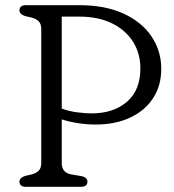

<svg xmlns="http://www.w3.org/2000/svg" viewBox="-20 -720 672 740"><path d="M601.5 -455Q601.5 -389 569.5 -340.8Q537.5 -292.5 480.5 -266.2Q423.5 -240 349 -240Q317 -240 282.8 -245Q248.5 -250 218 -260V-91.5Q218 -53.5 256.5 -47.5L295 -41Q317 -36 317 -20Q317 0 292 0H80.5Q55 0 55 -20Q55 -35 77 -42L101 -47.5Q119 -52 129 -62Q139 -72 139 -91.5V-608.5Q139 -628 129 -638Q119 -648 101 -652.5L77 -658Q55 -665 55 -680Q55 -700 80.5 -700H286Q385.5 -700 456.2 -667.5Q527 -635 564.2 -579.2Q601.5 -523.5 601.5 -455ZM218 -656V-301.5Q248 -290.5 279.2 -286.8Q310.5 -283 333.5 -283Q417 -283 469 -327.5Q521 -372 521 -456.5Q521 -514 492.8 -559Q464.5 -604 411.8 -630Q359 -656 284 -656Z"/></svg>

Font: Fraunces 9pt SuperSoft Light
Style: Regular
Weight: 300
Version: Version 1.000;[b76b70a41]